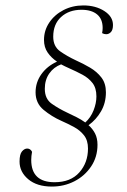

<svg xmlns="http://www.w3.org/2000/svg" viewBox="-20 -675 467 707"><path d="M171 12Q116 12 84 -15Q52 -42 52 -80Q52 -107 61 -117.5Q70 -128 80 -128Q92 -128 98 -116Q95 -100 95 -86Q95 -4 181 -4Q240 -4 272 -40Q304 -76 304 -128Q304 -158 289.5 -176.5Q275 -195 253 -207Q231 -219 206 -230Q170 -246 140.5 -270.5Q111 -295 111 -335Q111 -372 132.5 -402Q154 -432 190 -448Q169 -462 155.5 -481.5Q142 -501 142 -528Q142 -563 161.5 -592Q181 -621 214 -638Q247 -655 287 -655Q332 -655 364 -634.5Q396 -614 396 -583Q396 -565 388.5 -557Q381 -549 371 -549Q363 -549 356 -553Q357 -558 357.5 -563Q358 -568 358 -572Q358 -605 337.5 -622Q317 -639 280 -639Q234 -639 205 -612.5Q176 -586 176 -540Q176 -504 201.5 -486Q227 -468 259 -453Q286 -441 311.5 -426Q337 -411 353.5 -389.5Q370 -368 370 -335Q370 -296 352 -265Q334 -234 306 -214Q321 -201 330 -183.5Q339 -166 339 -142Q339 -97 315.5 -62Q292 -27 254 -7.5Q216 12 171 12ZM228 -260Q245 -252 262 -243.5Q279 -235 294 -224Q314 -242 324.5 -268.5Q335 -295 335 -320Q335 -351 320.5 -369.5Q306 -388 283.5 -400Q261 -412 236 -423Q218 -431 205 -438Q178 -428 161.5 -404.5Q145 -381 145 -348Q145 -311 170.5 -293Q196 -275 228 -260Z"/></svg>

Font: Petrona Thin
Style: Italic
Weight: 100
Italic angle: -9°
Designer: Ringo R. Seeber
Foundry: Ringo R. Seeber
Version: Version 2.001; ttfautohint (v1.8.3)